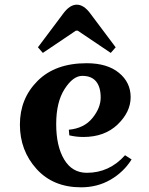

<svg xmlns="http://www.w3.org/2000/svg" viewBox="-20 -785 637 820"><path d="M351 -47Q447 -47 514 -122L542 -104Q508 -50 452 -17.5Q396 15 326 15Q207 15 136 -63.5Q65 -142 65 -253Q65 -364 140.5 -439.5Q216 -515 350 -515Q438 -515 488 -474Q538 -433 538 -370Q538 -307 482.5 -253.5Q427 -200 336 -200Q305 -200 276 -207L274 -231Q339 -237 374.5 -280.5Q410 -324 410 -368.5Q410 -413 390.5 -437Q371 -461 331.5 -461Q292 -461 256 -405Q220 -349 220 -255Q220 -161 254 -104Q288 -47 351 -47ZM366 -727 474 -583 453 -559 312 -654H304L163 -559L142 -583L250 -727Q278 -765 308 -765Q338 -765 366 -727Z"/></svg>

Font: Croissant One
Style: Regular
Weight: 400
Designer: Eduardo Rodriguez Tunni
Foundry: Eduardo Rodriguez Tunni
Version: Version 1.001